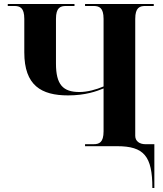

<svg xmlns="http://www.w3.org/2000/svg" viewBox="-20 -734 820 964"><path d="M745 210H755V-10H710C681 -10 659 -25 659 -52V-639C659 -696 681 -704 710 -704H752V-714H407V-704H449C478 -704 500 -696 500 -639V-300C463 -284 418 -272 379 -272C296 -272 261 -309 261 -415V-639C261 -696 283 -704 312 -704H354V-714H19V-704H51C80 -704 102 -696 102 -639V-471C102 -305 187 -255 322 -255C409 -255 466 -276 500 -290V-75C500 -18 478 -10 449 -10H407V0H568C703 0 745 50 745 210Z"/></svg>

Font: Noto Serif Display
Style: Bold
Weight: 700
Designer: Monotype Design Team
Foundry: Monotype Imaging Inc.
Version: Version 2.009